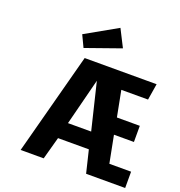

<svg xmlns="http://www.w3.org/2000/svg" viewBox="-164 -1091 1152 1229"><g transform="rotate(20 412.5 -476.5)"><path d="M113 0 297 -693H787L769 -582H587L621 -406H777V-296H641L677 -111H825V0H559L522 -153H312L270 0ZM339 -265H497L420 -583ZM230 -831 446 -953 506 -835 268 -751Z"/></g></svg>

Font: Fix15 Mono
Style: Bold
Weight: 700
Designer: Carrois Corporate & Edenspiekermann AG
Foundry: Carrois Corporate GbR & Edenspiekermann AG
Version: Version 3.206